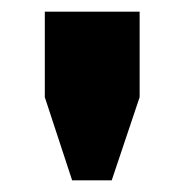

<svg xmlns="http://www.w3.org/2000/svg" viewBox="-20 -708 318 330"><path d="M104 -398H172L220 -541V-688H57V-541Z"/></svg>

Font: Archivo Black
Style: Regular
Weight: 900
Designer: Hector Gatti
Foundry: Omnibus-Type
Version: Version 2.001